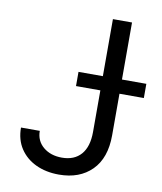

<svg xmlns="http://www.w3.org/2000/svg" viewBox="-83 -794 733 871"><g transform="rotate(10 283.5 -358.5)"><path d="M366.5 -727.3H454.5V-207.4Q454.5 -102.6 398.3 -46.3Q342 9.9 247.2 9.9Q187.5 9.9 141 -11.9Q94.5 -33.7 67.8 -74.2Q41.2 -114.7 41.2 -170.5H127.8Q127.8 -124.3 161.6 -96.2Q195.3 -68.2 247.2 -68.2Q304.3 -68.2 335.4 -103.9Q366.5 -139.6 366.5 -207.4ZM254.3 -399.1V-464.5H566.8V-399.1Z"/></g></svg>

Font: Inter UI
Style: Regular
Weight: 400
Designer: Rasmus Andersson
Foundry: rsms
Version: 3.2;8d6f07862